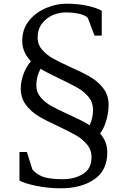

<svg xmlns="http://www.w3.org/2000/svg" viewBox="-20 -883 688 1036"><path d="M529 -825V-691H490L454 -786Q441 -801 407.5 -808.5Q374 -816 333 -816Q301 -816 266.5 -802Q232 -788 207.5 -757Q183 -726 183 -679Q183 -643 206.5 -615.5Q230 -588 264 -568.5Q298 -549 358 -522Q426 -492 467 -468Q508 -444 537 -407Q566 -370 566 -318Q566 -275 553.5 -232.5Q541 -190 520 -163Q559 -118 559 -62Q559 37 488.5 85Q418 133 308 133Q240 133 174.5 119.5Q109 106 85 91V-63H125L155 32Q185 65 224 74.5Q263 84 319 84Q382 84 428 55.5Q474 27 474 -35Q474 -74 450 -103Q426 -132 391.5 -152Q357 -172 296 -201Q230 -231 189 -255.5Q148 -280 120 -317Q92 -354 92 -405Q92 -445 107.5 -485.5Q123 -526 147 -552Q100 -601 100 -662Q100 -727 137.5 -772.5Q175 -818 230.5 -840.5Q286 -863 338 -863Q404 -863 453.5 -851.5Q503 -840 529 -825ZM176 -422Q176 -385 199.5 -357.5Q223 -330 258 -310.5Q293 -291 351 -265Q380 -252 411 -236.5Q442 -221 464 -207Q482 -248 482 -291Q482 -330 458.5 -359Q435 -388 400.5 -408Q366 -428 305 -457Q229 -493 199 -512Q176 -471 176 -422Z"/></svg>

Font: Martel
Style: Regular
Weight: 400
Designer: Dan Reynolds
Foundry: Dan Reynolds
Version: Version 1.001; ttfautohint (v1.1) -l 5 -r 5 -G 72 -x 0 -D la